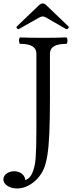

<svg xmlns="http://www.w3.org/2000/svg" viewBox="-67 -881 437 1106"><path d="M-47.4 152.3Q-47.4 139.6 -39.3 128.9Q-31.2 118.2 -17.3 111.8Q-3.4 105.5 13.7 105.5Q35.6 105.5 52.7 115.7Q69.8 126 75.7 142.6Q81.5 159.2 72.3 176.8L56.6 159.2Q96.7 159.2 115.2 123.3Q133.8 87.4 138.2 31.2Q142.6 -24.9 142.6 -127V-572.3Q142.6 -600.6 119.4 -614.5Q96.2 -628.4 49.8 -628.4Q45.4 -628.4 43.5 -637.7Q41.5 -647 43.5 -656.2Q45.4 -665.5 49.8 -665.5Q105 -663.1 182.1 -663.1Q259.8 -663.1 314.5 -665.5Q318.8 -665.5 320.8 -656.2Q322.8 -647 320.8 -637.7Q318.8 -628.4 314.5 -628.4Q220.7 -628.4 220.7 -572.3V-309.6Q220.7 -191.9 217.3 -115Q213.9 -38.1 206.3 10.5Q198.7 59.1 186 89.8Q172.4 122.1 148.2 148.2Q124 174.3 93.8 189.5Q63.5 204.6 32.2 204.6Q10.3 204.6 -7.8 197.8Q-25.9 190.9 -36.6 179Q-47.4 167 -47.4 152.3ZM30.3 -729 157.2 -850.6Q168 -861.3 178.7 -861.3Q184.1 -861.3 189.5 -858.6Q194.8 -856 200.2 -850.6L327.1 -729Q330.6 -726.1 328.4 -721.4Q326.2 -716.8 321.5 -714.4Q316.9 -711.9 313 -713.9L195.3 -781.7Q187.5 -786.1 178.7 -786.1Q170.4 -786.1 162.1 -781.7L42 -713.9Q38.1 -711.9 33.9 -714.4Q29.8 -716.8 28.3 -721.4Q26.9 -726.1 30.3 -729Z"/></svg>

Font: Junicode Two Beta VF
Style: Regular
Weight: 400
Designer: Peter S. Baker
Foundry: Briery Creek Software
Version: Version 1.031 beta; ttfautohint (v1.8.1.43-b0c9)